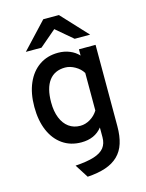

<svg xmlns="http://www.w3.org/2000/svg" viewBox="-137 -814 842 1109"><g transform="rotate(-15 284.0 -259.5)"><path d="M246 213 195 133Q265 128.5 307.2 115Q349.5 101.5 368.5 77Q387.5 52.5 387.5 15V-43.5Q344 12 263 12Q199 12 151.5 -21Q104 -54 78.2 -114.2Q52.5 -174.5 52.5 -256Q52.5 -337.5 78.8 -397.5Q105 -457.5 152.8 -490.2Q200.5 -523 265.5 -523Q302.5 -523 334.2 -510Q366 -497 387.5 -473.5V-511H487V-24.5Q487 34.5 473.2 77.5Q459.5 120.5 430 149.2Q400.5 178 355 193.5Q309.5 209 246 213ZM282 -82Q312.5 -82 341.2 -99.2Q370 -116.5 387.5 -145V-369.5Q371.5 -396 341.5 -413Q311.5 -430 282.5 -430Q219.5 -430 186.2 -385.5Q153 -341 153 -256Q153 -202.5 168.8 -163.2Q184.5 -124 213.5 -103Q242.5 -82 282 -82ZM87.5 -576 233.5 -732H327L472 -576H379.5L280 -660.5L181 -576Z"/></g></svg>

Font: Overpass Medium
Style: Regular
Weight: 500
Designer: Delve Withrington, Dave Bailey, Thomas Jockin
Foundry: Delve Fonts LLC
Version: Version 4.000